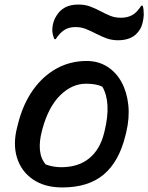

<svg xmlns="http://www.w3.org/2000/svg" viewBox="-20 -813 652 844"><path d="M361 -545Q412 -545 451.5 -520Q491 -495 514.5 -451.5Q538 -408 544 -351.5Q550 -295 535 -232L531 -216Q503 -102 435.5 -45.5Q368 11 254 11Q176 11 124.5 -24.5Q73 -60 54.5 -120.5Q36 -181 56 -256L60 -272Q82 -357 125.5 -418Q169 -479 229 -512Q289 -545 361 -545ZM358 -445Q297 -445 245.5 -395Q194 -345 167 -248L164 -236Q152 -191 155.5 -153.5Q159 -116 181 -90Q214 -78 249 -78Q324 -78 371.5 -116.5Q419 -155 437 -226L440 -238Q470 -362 430 -432Q403 -445 358 -445ZM511 -735Q540 -735 561 -746.5Q582 -758 601 -788H607Q610 -780 611 -770Q612 -760 612 -747Q611 -730 606.5 -712Q602 -694 594 -682Q578 -657 554 -646.5Q530 -636 499 -636Q471 -636 447 -645Q423 -654 402 -665Q381 -676 359 -685Q337 -694 312 -694Q281 -694 261 -680Q241 -666 225 -641H219Q215 -650 212 -662.5Q209 -675 210 -688Q211 -702 215.5 -717Q220 -732 229 -745Q243 -768 266.5 -780.5Q290 -793 324 -793Q354 -793 377.5 -784Q401 -775 421.5 -764Q442 -753 463.5 -744Q485 -735 511 -735Z"/></svg>

Font: Recursive Sn Csl St Med
Style: Italic
Weight: 500
Italic angle: -15°
Version: Version 1.079;hotconv 1.0.112;makeotfexe 2.5.65598; ttfautoh